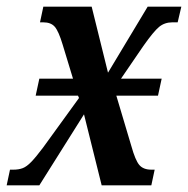

<svg xmlns="http://www.w3.org/2000/svg" viewBox="-36 -556 564 576"><path d="M-16 0 -6 -47H4Q20 -47 32 -51.5Q44 -56 58 -70.5Q72 -85 93 -113L201 -262L198 -269H71L82 -320H183L152 -422Q140 -462 128.5 -475.5Q117 -489 94 -489H84L94 -536H239L288 -338L407 -536H508L497 -489H481Q458 -489 441.5 -475.5Q425 -462 394 -418L327 -320H449L438 -269H313L358 -118Q370 -75 382 -61Q394 -47 418 -47H428L418 0H269L216 -213L82 0Z"/></svg>

Font: Noto Serif ExtraCondensed SemiBold
Style: Italic
Weight: 600
Width: 2
Italic angle: -12°
Designer: Monotype Design Team
Foundry: Monotype Imaging Inc.
Version: Version 2.013